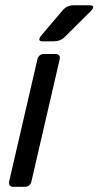

<svg xmlns="http://www.w3.org/2000/svg" viewBox="-20 -721 380 741"><path d="M144.5 -561.5Q120.1 -561.5 142.1 -587.4L223.1 -682.6Q238.8 -700.7 265.6 -700.7H324.7Q353.5 -700.7 327.6 -675.3L227.1 -575.7Q212.4 -561.5 185.5 -561.5ZM32.7 0Q10.7 0 15.6 -22L124 -490.7Q128.9 -512.7 150.9 -512.7H192.9Q214.8 -512.7 210 -490.7L101.6 -22Q96.7 0 74.7 0Z"/></svg>

Font: Istok Web
Style: BoldItalic
Weight: 700
Italic angle: -13°
Designer: Andrey V. Panov
Foundry: Andrey V. Panov
Version: Version 1.0.2g